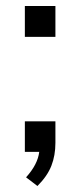

<svg xmlns="http://www.w3.org/2000/svg" viewBox="-20 -507 269 641"><path d="M63 -487H165V-384H63ZM63 -102H165V-30Q165 12 151.5 46.5Q138 81 105 114L67 85Q106 42 111 0H63Z"/></svg>

Font: wassup Sans
Style: Regular
Weight: 400
Version: Version 2.001